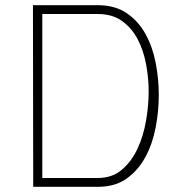

<svg xmlns="http://www.w3.org/2000/svg" viewBox="-20 -720 693 740"><path d="M108 0 107 -700H357Q423 -700 468 -669.5Q513 -639 540.5 -589.5Q568 -540 580 -478Q592 -416 592 -354Q592 -292 580 -229Q568 -166 540.5 -115Q513 -64 468.5 -32Q424 0 358 0ZM553 -367Q553 -419 543 -472.5Q533 -526 510.5 -569Q488 -612 450.5 -639Q413 -666 357 -666H143V-34H357Q413 -34 450.5 -66.5Q488 -99 510.5 -148Q533 -197 543 -255.5Q553 -314 553 -367Z"/></svg>

Font: Panefresco 1wt
Style: Regular
Weight: 250
Version: Version 1.000